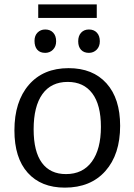

<svg xmlns="http://www.w3.org/2000/svg" viewBox="-20 -850 615 879"><path d="M530 -274Q530 -143 462.5 -67Q395 9 277 9Q168 9 107 -59Q46 -127 46 -253Q46 -385 112 -461.5Q178 -538 294 -538Q405 -538 467.5 -468.5Q530 -399 530 -274ZM134 -258Q134 -156 172 -104.5Q210 -53 282 -53Q359 -53 400.5 -110Q442 -167 442 -269Q442 -370 402.5 -422.5Q363 -475 290 -475Q214 -475 174 -419Q134 -363 134 -258ZM138 -663Q138 -687 152 -701Q166 -715 187 -715Q210 -715 223.5 -700.5Q237 -686 237 -661Q237 -637 222.5 -622.5Q208 -608 187 -608Q163 -608 150.5 -622.5Q138 -637 138 -663ZM338 -661Q338 -686 351.5 -700.5Q365 -715 387 -715Q410 -715 423.5 -700.5Q437 -686 437 -661Q437 -637 422.5 -622.5Q408 -608 387 -608Q364 -608 351 -622Q338 -636 338 -661ZM155 -830H423V-768H155Z"/></svg>

Font: Bitter Pro
Style: Regular
Weight: 400
Designer: Sol Matas, and Bitter project Authors
Foundry: Sol Matas
Version: Version 1.010